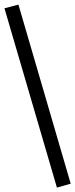

<svg xmlns="http://www.w3.org/2000/svg" viewBox="-35 -772 335 854"><path d="M218.2 62.5 -15.2 -735.2 47 -751.5 279.5 45Z"/></svg>

Font: Nunito Sans 12pt ExtraLight SemiCondensed
Style: Regular
Weight: 200
Width: 4
Version: Version 3.101;gftools[0.9.27]